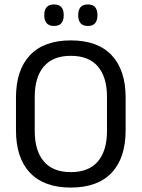

<svg xmlns="http://www.w3.org/2000/svg" viewBox="-20 -833 638 865"><path d="M299 12Q178 12 115 -54.8Q52 -121.5 52 -246V-393.5Q52 -517.5 115 -584.2Q178 -651 299 -651Q420 -651 483 -584.2Q546 -517.5 546 -393.5V-246Q546 -121.5 483 -54.8Q420 12 299 12ZM299 -57.5Q380 -57.5 421 -105.8Q462 -154 462 -242.5V-397Q462 -485.5 421 -533.5Q380 -581.5 299 -581.5Q218.5 -581.5 177.5 -533.5Q136.5 -485.5 136.5 -397V-242.5Q136.5 -154 177.5 -105.8Q218.5 -57.5 299 -57.5ZM223 -716Q201.5 -716 190.5 -728.2Q179.5 -740.5 179.5 -763V-766.5Q179.5 -789 190.5 -801Q201.5 -813 223 -813Q245.5 -813 256.2 -801Q267 -789 267 -766.5V-763Q267 -740.5 256.2 -728.2Q245.5 -716 223 -716ZM376 -716Q354 -716 343.2 -728.2Q332.5 -740.5 332.5 -763V-766.5Q332.5 -789 343.2 -801Q354 -813 376 -813Q397.5 -813 408.2 -801Q419 -789 419 -766.5V-763Q419 -740.5 408.2 -728.2Q397.5 -716 376 -716Z"/></svg>

Font: Anek Bangla Medium
Style: Regular
Weight: 400
Version: Version 1.003